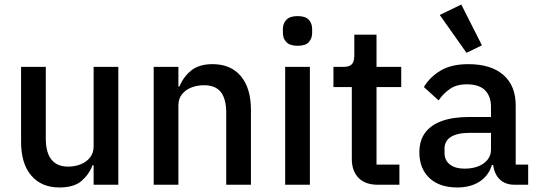

<svg xmlns="http://www.w3.org/2000/svg" viewBox="-20 -815 2379 847"><path d="M393 0V-86H388Q374 -47 340.5 -17.5Q307 12 242 12Q163 12 118 -40.5Q73 -93 73 -189V-520H182V-203Q182 -143 206.5 -111.5Q231 -80 281 -80Q310 -80 335.5 -90Q361 -100 377 -120Q393 -140 393 -170V-520H502V0Z M767 0H658V-520H767V-434H772Q789 -476 823.5 -504Q858 -532 918 -532Q998 -532 1042.5 -479Q1087 -426 1087 -330V0H978V-317Q978 -378 954.5 -408.5Q931 -439 880 -439Q851 -439 825.5 -429.5Q800 -420 783.5 -400Q767 -380 767 -350Z M1293 -613Q1259 -613 1243.5 -629Q1228 -645 1228 -670V-687Q1228 -712 1243.5 -728Q1259 -744 1293 -744Q1327 -744 1342 -728Q1357 -712 1357 -687V-670Q1357 -645 1342 -629Q1327 -613 1293 -613ZM1238 0V-520H1347V0Z M1742 0H1647Q1591 0 1561.5 -30.5Q1532 -61 1532 -114V-431H1451V-520H1495Q1522 -520 1532.5 -532Q1543 -544 1543 -571V-662H1641V-520H1750V-431H1641V-89H1742Z M2310 0H2249Q2219 0 2197.5 -13.5Q2176 -27 2165 -52Q2154 -77 2154 -111V-120L2185 -87H2150Q2135 -39 2095 -13.5Q2055 12 1998 12Q1918 12 1874 -30Q1830 -72 1830 -143Q1830 -195 1855.5 -229.5Q1881 -264 1930 -281.5Q1979 -299 2052 -299H2146V-343Q2146 -390 2120 -416.5Q2094 -443 2039 -443Q1994 -443 1964.5 -422.5Q1935 -402 1915 -372L1850 -431Q1876 -475 1923.5 -503.5Q1971 -532 2046 -532Q2146 -532 2200.5 -484.5Q2255 -437 2255 -350V-89H2310ZM2146 -229H2054Q1997 -229 1969 -211Q1941 -193 1941 -159V-141Q1941 -107 1965 -89Q1989 -71 2029 -71Q2063 -71 2089 -81Q2115 -91 2130.5 -110Q2146 -129 2146 -154ZM2038 -582 1920 -749 2015 -795 2106 -615Z"/></svg>

Font: IBM Plex Sans Medium
Style: Regular
Weight: 500
Designer: Mike Abbink, Paul van der Laan, Pieter van Rosmalen
Foundry: Bold Monday
Version: Version 3.201